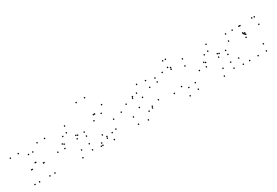

<svg xmlns="http://www.w3.org/2000/svg" viewBox="64 -1834 4212 2915"><g transform="rotate(-30 2170.0 -376.5)"><path d="M494.9 10V-10H474.9V10ZM619.6 -523.3V-543.3H599.6V-523.3ZM488.4 -523.3V-543.3H468.4V-523.3ZM429.6 -209V-229H409.6V-209ZM419 -209V-229H399V-209ZM362.6 -434.4V-454.4H342.6V-434.4ZM286.5 -434.4V-454.4H266.5V-434.4ZM222.1 -209V-229H202.1V-209ZM212.2 -209V-229H192.2V-209ZM158.3 -523.3V-543.3H138.3V-523.3ZM20 -523.3V-543.3H0V-523.3ZM144.2 10V-10H124.2V10ZM225.1 10V-10H205.1V10ZM313.3 -275.7V-295.7H293.3V-275.7ZM322.8 -275.7V-295.7H302.8V-275.7ZM406 10V-10H386V10Z M948.3 -432.2V-452.2H928.3V-432.2ZM1054.8 -326.2V-346.2H1034.8V-326.2ZM1046.1 -270.8V-290.8H1026.1V-270.8ZM1079.8 -315.7V-335.7H1059.8V-315.7ZM811.1 -315.7V-335.7H791.1V-315.7ZM811.1 -236.3V-256.3H791.1V-236.3ZM1188.8 -236.3V-256.3H1168.8V-236.3ZM1188.8 -306.1V-326.1H1168.8V-306.1ZM977.6 -535.3V-555.3H957.6V-535.3ZM690.8 -241V-261H670.8V-241ZM977.6 22V2H957.6V22ZM1164.7 -9.1V-29.1H1144.7V-9.1ZM1166.9 -114.1V-134.1H1146.9V-114.1ZM1018.7 -91V-111H998.7V-91ZM834.7 -299.5V-319.5H814.7V-299.5ZM874.2 -410.8V-430.8H854.2V-410.8Z M1454.8 -755V-775H1434.8V-755ZM1307.3 -755V-775H1287.3V-755ZM1307.3 10V-10H1287.3V10ZM1335.2 10V-10H1315.2V10ZM1447.8 -49.7V-69.7H1427.8V-49.7ZM1454.8 -76.2V-96.2H1434.8V-76.2ZM1625.6 -534.8V-554.8H1605.6V-534.8ZM1463.4 -465.5V-485.5H1443.4V-465.5ZM1442.2 -465.5V-485.5H1422.2V-465.5ZM1403.4 -380.4V-400.4H1383.4V-380.4ZM1555.2 -423.3V-443.3H1535.2V-423.3ZM1674.4 -252.8V-272.8H1654.4V-252.8ZM1628.8 -104.6V-124.6H1608.8V-104.6ZM1553.7 -86.1V-106.1H1533.7V-86.1ZM1406.2 -130.9V-150.9H1386.2V-130.9ZM1336.3 -29.5V-49.5H1316.3V-29.5ZM1528.5 21.5V1.5H1508.5V21.5ZM1827.5 -286.7V-306.7H1807.5V-286.7Z M1952.1 -354.3V-374.3H1932.1V-354.3ZM2101 -211.1V-231.1H2081V-211.1ZM2280.9 -129.2V-149.2H2260.9V-129.2ZM2271.1 -104.7V-124.7H2251.1V-104.7ZM2201.8 -88.3V-108.3H2181.8V-88.3ZM1951.7 -131V-151H1931.7V-131ZM1963.2 3.2V-16.8H1943.2V3.2ZM2125.9 21.2V1.2H2105.9V21.2ZM2410.2 -167.3V-187.3H2390.2V-167.3ZM2220.4 -320.2V-340.2H2200.4V-320.2ZM2082.3 -383.7V-403.7H2062.3V-383.7ZM2091.8 -405.7V-425.7H2071.8V-405.7ZM2172.6 -421.3V-441.3H2152.6V-421.3ZM2390.6 -397.3V-417.3H2370.6V-397.3ZM2386 -517.3V-537.3H2366V-517.3ZM2240.2 -535.6V-555.6H2220.2V-535.6Z M2667.8 -130.2V-150.2H2647.8V-130.2ZM2858.2 21.5V1.5H2838.2V21.5ZM3015.4 -3.3V-23.3H2995.4V-3.3ZM3024.9 -112V-132H3004.9V-112ZM2903.8 -97.7V-117.7H2883.8V-97.7ZM2814.5 -165.4V-185.4H2794.5V-165.4ZM2814.5 -498.4V-518.4H2794.5V-498.4ZM2667.8 -498.4V-518.4H2647.8V-498.4ZM2809.1 -472V-492H2789.1V-472ZM2809.1 -646.8V-666.8H2789.1V-646.8ZM2761.9 -646.8V-666.8H2741.9V-646.8ZM2529.8 -479.7V-499.7H2509.8V-479.7ZM2529.8 -410.8V-430.8H2509.8V-410.8ZM3015.7 -410.8V-430.8H2995.7V-410.8ZM3036.4 -523.3V-543.3H3016.4V-523.3ZM2776.3 -523.3V-543.3H2756.3V-523.3Z M3428.3 -432.2V-452.2H3408.3V-432.2ZM3534.8 -326.2V-346.2H3514.8V-326.2ZM3526.1 -270.8V-290.8H3506.1V-270.8ZM3559.8 -315.7V-335.7H3539.8V-315.7ZM3291.1 -315.7V-335.7H3271.1V-315.7ZM3291.1 -236.3V-256.3H3271.1V-236.3ZM3668.8 -236.3V-256.3H3648.8V-236.3ZM3668.8 -306.1V-326.1H3648.8V-306.1ZM3457.6 -535.3V-555.3H3437.6V-535.3ZM3170.8 -241V-261H3150.8V-241ZM3457.6 22V2H3437.6V22ZM3644.7 -9.1V-29.1H3624.7V-9.1ZM3646.9 -114.1V-134.1H3626.9V-114.1ZM3498.7 -91V-111H3478.7V-91ZM3314.7 -299.5V-319.5H3294.7V-299.5ZM3354.2 -410.8V-430.8H3334.2V-410.8Z M3908.5 -523.3V-543.3H3888.5V-523.3ZM3908.5 10V-10H3888.5V10ZM4055.9 10V-10H4035.9V10ZM4055.9 -365.2V-385.2H4035.9V-365.2ZM4045.1 -374.7V-394.7H4025.1V-374.7ZM4045.1 -523.3V-543.3H4025.1V-523.3ZM4201 10V-10H4181V10ZM4215.2 -106.6V-126.6H4195.2V-106.6ZM3782.6 -106.6V-126.6H3762.6V-106.6ZM3796.8 10V-10H3776.8V10ZM4026.4 -406.8V-426.8H4006.4V-406.8ZM4026.4 -523.3V-543.3H4006.4V-523.3ZM3792.6 -523.3V-543.3H3772.6V-523.3ZM3778.4 -406.8V-426.8H3758.4V-406.8ZM4300.1 -530V-550H4280.1V-530ZM4258.5 -534.8V-554.8H4238.5V-534.8ZM4053.2 -392.2V-412.2H4033.2V-392.2ZM4029.1 -392.2V-412.2H4009.1V-392.2ZM4036.8 -322.8V-342.8H4016.8V-322.8ZM4303.7 -397.6V-417.6H4283.7V-397.6Z"/></g></svg>

Font: Monaspace Argon Dots Var
Style: Regular
Weight: 400
Designer: Riley Cran and the Lettermatic Team
Version: Version 1.100 (Monaspace Argon Dots)